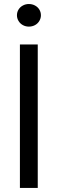

<svg xmlns="http://www.w3.org/2000/svg" viewBox="-20 -926 284 946"><path d="M166 0H78.1V-707H166ZM63.5 -850.6Q63.5 -866.2 71.3 -878.9Q79.1 -891.6 92.8 -898.9Q106.4 -906.2 122.1 -906.2Q138.7 -906.2 152.3 -898.9Q166 -891.6 173.8 -878.9Q181.6 -866.2 181.6 -850.6Q181.6 -835.9 173.8 -822.8Q166 -809.6 152.3 -802.2Q138.7 -794.9 122.1 -794.9Q106.4 -794.9 92.8 -802.2Q79.1 -809.6 71.3 -822.8Q63.5 -835.9 63.5 -850.6Z"/></svg>

Font: WEMIX Pretendard Variable
Style: Regular
Weight: 400
Designer: Base glyphs from Inter by Rasmus Andersson; Hangeul glyphs from Noto Sans CJK(Source Han Sans) by Jang Soo-young and Kan
Foundry: Kil Hyung-jin
Version: Version 1.000;Glyphs 3.2 (3208)